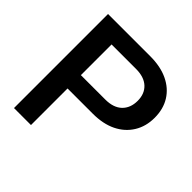

<svg xmlns="http://www.w3.org/2000/svg" viewBox="-180 -851 1006 1006"><g transform="rotate(45 322.5 -348.5)"><path d="M189.9 -271H376.7C427.6 -271 471.2 -279.9 507.3 -297.6C543.5 -315.4 571.5 -340.4 591.5 -372.7C611.5 -404.9 621.5 -442.4 621.5 -485C621.5 -528.2 611.7 -565.6 592 -597.2C572.3 -628.9 544.3 -653.4 507.8 -670.8C471.4 -688.2 427.6 -696.9 376.7 -696.9H64V0H189.9ZM189.9 -597.2H370.8C410.9 -597.2 441.7 -587.2 463.3 -567.2C484.9 -547.2 495.7 -519.8 495.7 -485C495.7 -449.5 484.8 -421.4 463.3 -400.7C441.6 -380.1 410.9 -369.8 370.8 -369.8H189.9Z"/></g></svg>

Font: Diatome Semibold
Style: Regular
Weight: 600
Designer: 15.100.17
Foundry: 15.100.17
Version: Version 1.005;Fontself Maker 3.5.8